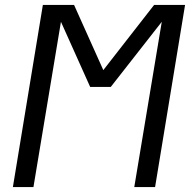

<svg xmlns="http://www.w3.org/2000/svg" viewBox="-20 -755 790 775"><path d="M32 0 153 -735H279L397 -472L602 -735H727L606 0H522L633 -667L427 -404H344L226 -667L115 0Z"/></svg>

Font: Zed Sans Extended
Style: Italic
Weight: 400
Width: 7
Italic angle: -9°
Designer: Belleve Invis
Foundry: Belleve Invis
Version: Version 1.0.0; ttfautohint (v1.8.4)